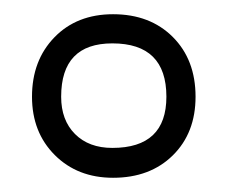

<svg xmlns="http://www.w3.org/2000/svg" viewBox="-20 -672 320 270"><path d="M25 -536Q25 -587 56.5 -619.5Q88 -652 139 -652Q191 -652 223 -620Q255 -588 255 -536Q255 -485 223 -453.5Q191 -422 139 -422Q89 -422 57 -454Q25 -486 25 -536ZM66 -536Q66 -503 85.5 -483.5Q105 -464 138 -464Q214 -464 214 -536Q214 -611 138 -611Q66 -611 66 -536Z"/></svg>

Font: TajawalTap Med
Style: Regular
Weight: 500
Designer: Boutros Fonts
Foundry: Created by Boutros International 2017
Version: Version 2.700